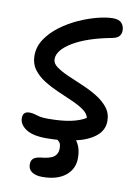

<svg xmlns="http://www.w3.org/2000/svg" viewBox="-100 -775 761 1064"><g transform="rotate(10 280.5 -243.0)"><path d="M198 9Q122 9 84 -16.5Q46 -42 46 -78Q46 -115 83 -115Q100 -115 112 -111Q124 -107 141 -103Q158 -99 187 -99Q267 -99 318 -110Q369 -121 401 -141Q395 -166 367.5 -185Q340 -204 301 -221Q262 -238 219.5 -256.5Q177 -275 139.5 -298.5Q102 -322 78.5 -354Q55 -386 55 -431Q55 -481 83.5 -524Q112 -567 158 -601.5Q204 -636 257 -660Q310 -684 360.5 -697Q411 -710 448 -710Q483 -710 497.5 -693Q512 -676 512 -652Q512 -633 501 -620Q490 -607 464 -602Q325 -576 246.5 -529Q168 -482 168 -431Q168 -407 193.5 -388.5Q219 -370 258.5 -352.5Q298 -335 342.5 -316.5Q387 -298 426.5 -274Q466 -250 491 -218.5Q516 -187 516 -143Q516 -92 474.5 -58Q433 -24 361 -7.5Q289 9 198 9ZM214 224Q177 224 155.5 209.5Q134 195 134 167Q134 147 145 135.5Q156 124 186 120Q241 115 261.5 98.5Q282 82 282 53Q282 26 272 16Q262 6 251.5 -0.5Q241 -7 241 -21Q241 -32 251 -40Q261 -48 281 -48Q330 -48 360.5 -11.5Q391 25 391 87Q391 149 344 186.5Q297 224 214 224Z"/></g></svg>

Font: Shantell Sans Normal
Style: Regular
Weight: 500
Designer: Stephen Nixon, Anya Danilova, Shantell Martin
Foundry: Arrow Type
Version: Version 1.009;[a7da0bfa3]